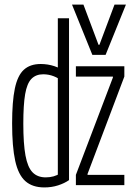

<svg xmlns="http://www.w3.org/2000/svg" viewBox="-20 -810 590 840"><path d="M174 10Q122 10 91 -17.5Q60 -45 46.5 -106.5Q33 -168 33 -270Q33 -366 45 -423Q57 -480 84.5 -505Q112 -530 158 -530Q189 -530 218 -520.5Q247 -511 270 -491L257 -451Q237 -468 215 -476.5Q193 -485 169 -485Q137 -485 117.5 -465Q98 -445 90 -398Q82 -351 82 -269Q82 -181 91.5 -129.5Q101 -78 122.5 -56Q144 -34 180 -34Q217 -34 244 -52L233 -34V-484V-730H282V-22Q262 -8 234 1Q206 10 174 10ZM312 0V-45L474 -471V-475H312V-520H524V-475L363 -49V-45H524V0ZM384 -570 295 -790H345L411 -614H415L481 -790H531L442 -570Z"/></svg>

Font: M PLUS Code Latin SemiExpanded Light
Style: Regular
Weight: 300
Width: 6
Designer: Coji Morishita
Foundry: UNDERFOREST DESIGN
Version: Version 1.002; ttfautohint (v1.8.3)